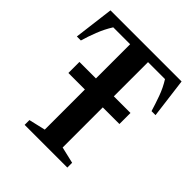

<svg xmlns="http://www.w3.org/2000/svg" viewBox="-207 -897 1032 1032"><g transform="rotate(45 309.0 -381.0)"><path d="M147.5 0V-36.5L242 -58.5V-363.5H116.5V-447.5H242V-707.5H113.5Q88 -667 70 -621Q52 -575 40.5 -534.5H10L38.5 -761.5H579L608 -534.5H577.5Q565.5 -575 549 -621Q532.5 -667 507 -707.5H378V-447.5H504.5V-363.5H378V-58.5L472 -36.5V0Z"/></g></svg>

Font: Libre Caslon Condensed
Style: Bold
Weight: 700
Designer: Pablo Impallari, Rodrigo Fuenzalida, Katja Schimmel, Ertekin Erdin
Foundry: Pablo Impallari, Rodrigo Fuenzalida
Version: Version 2.000; ttfautohint (v1.8.4.7-5d5b);gftools[0.9.33]